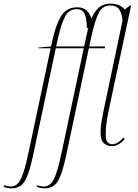

<svg xmlns="http://www.w3.org/2000/svg" viewBox="-162 -790 756 1050"><path d="M-99 240Q-111 240 -122.5 237.5Q-134 235 -142 232L-139 223Q-133 225 -122.5 227.5Q-112 230 -103 230Q-80 230 -64 213Q-48 196 -34 153.5Q-20 111 -4 35L115 -526H48V-530L117 -536L127 -580Q146 -662 175 -706Q204 -750 260 -750Q294 -750 313 -731.5Q332 -713 338 -687Q354 -728 379 -749Q404 -770 443 -770Q470 -770 489.5 -761Q509 -752 520 -738L549 -760H555L432 -184Q424 -146 420 -115Q416 -84 416 -53Q416 -23 427 -12Q438 -1 451 -1Q468 -1 485.5 -13Q503 -25 513 -38L520 -31Q490 9 449 9Q424 9 406 -7Q388 -23 388 -63Q388 -92 392.5 -120Q397 -148 404 -183L508 -677Q505 -716 490 -738Q475 -760 440 -760Q398 -760 377.5 -718.5Q357 -677 340 -600L326 -536H413L411 -526H324L205 36Q188 119 172 163Q156 207 135 223.5Q114 240 82 240Q70 240 58.5 237.5Q47 235 39 232L42 223Q48 225 58.5 227.5Q69 230 78 230Q101 230 117 213Q133 196 147 153.5Q161 111 177 35L296 -526H143L24 36Q7 119 -9 163Q-25 207 -46 223.5Q-67 240 -99 240ZM145 -536H298L312 -600Q316 -620 321 -637Q318 -636 313 -636Q313 -687 301 -713.5Q289 -740 257 -740Q215 -740 193.5 -698.5Q172 -657 155 -580Z"/></svg>

Font: Noto Serif Display ExtraCondensed Thin
Style: Italic
Weight: 100
Width: 2
Italic angle: -12°
Designer: Monotype Design Team
Foundry: Monotype Imaging Inc.
Version: Version 2.009